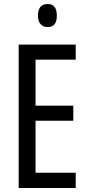

<svg xmlns="http://www.w3.org/2000/svg" viewBox="-20 -936 442 956"><path d="M357 0H73V-714H357V-639H157V-410H345V-335H157V-76H357ZM217 -916Q263 -916 263 -858Q263 -801 217 -801Q195 -801 182 -816Q169 -831 169 -858Q169 -916 217 -916Z"/></svg>

Font: Noto Sans Lao ExtraCondensed
Style: Regular
Weight: 400
Width: 2
Designer: Monotype Design Team
Foundry: Monotype Imaging Inc.
Version: Version 2.003; ttfautohint (v1.8.4.7-5d5b)